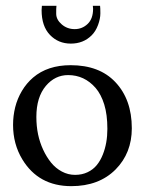

<svg xmlns="http://www.w3.org/2000/svg" viewBox="-20 -625 498 660"><path d="M123 -590.1 124 -605H174.1Q172.9 -596.9 173.2 -577Q173.6 -557.1 192.4 -541Q211.2 -524.9 236.8 -524.9Q262.5 -524.9 281.2 -542.7Q300 -560.5 300 -595L299.1 -605H324Q325 -597.9 325 -579.2Q325 -560.5 316.9 -538.8Q308.8 -517.1 294.9 -503.4Q266.4 -475.1 223.4 -475.1Q180.4 -475.1 151.7 -505Q123 -534.9 123 -590.1ZM24.9 -195.6Q24.9 -226.8 32.2 -256.3Q39.6 -285.9 55.3 -312.4Q71 -338.9 93.8 -358.4Q143.6 -400.9 222.9 -400.9Q321.3 -400.9 376 -343.3Q433.1 -283.4 433.1 -184.1Q433.1 -98.9 377.4 -42.5Q320.3 14.9 225.1 14.9Q112.3 14.9 56.6 -77.4Q24.9 -129.9 24.9 -195.6ZM105 -223.1Q105 -191.4 110.8 -163.5Q116.7 -135.5 128.3 -110.5Q139.9 -85.4 155.6 -66Q171.4 -46.6 192.7 -35.3Q214.1 -23.9 238 -23.9Q262 -23.9 281 -33Q300 -42 312.6 -57.4Q325.2 -72.8 333.5 -93.8Q349.1 -132.8 349.1 -181.9Q349.1 -231 338.3 -266Q327.4 -301 308.6 -322.8Q270 -366.9 214.1 -366.9Q169.2 -366.9 137.7 -329.8Q105 -291 105 -223.1Z"/></svg>

Font: Linden Hill
Style: Regular
Weight: 400
Version: Version 1.202